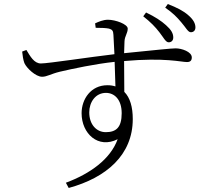

<svg xmlns="http://www.w3.org/2000/svg" viewBox="-20 -854 1040 953"><path d="M771 -694C791 -669 802 -644 817 -644C830 -644 840 -652 840 -668C840 -688 830 -706 804 -729C781 -750 749 -771 705 -792L691 -773C728 -744 751 -720 771 -694ZM880 -743C902 -718 913 -694 927 -694C940 -694 950 -702 950 -718C950 -737 940 -757 914 -779C890 -800 859 -816 813 -834L800 -816C839 -789 858 -769 880 -743ZM505 -198C459 -198 423 -236 423 -296C423 -347 454 -393 506 -393C548 -393 584 -360 584 -292C584 -221 556 -198 505 -198ZM513 -431C431 -431 385 -362 385 -292C385 -191 467 -114 564 -163C528 -64 428 8 307 53L321 79C508 28 639 -85 639 -263C639 -322 626 -369 597 -398L596 -551C799 -569 879 -546 908 -546C925 -546 932 -554 932 -569C932 -597 882 -614 852 -614C830 -614 756 -606 596 -590L598 -649C599 -675 614 -689 614 -712C614 -734 553 -756 516 -756C492 -756 469 -746 452 -738L455 -716C485 -716 506 -715 521 -712C537 -707 542 -702 543 -681L548 -585C427 -571 219 -539 183 -539C149 -539 130 -575 111 -606L90 -598C92 -579 95 -557 101 -541C112 -516 157 -473 189 -473C213 -473 232 -487 277 -498C341 -513 454 -537 549 -547L553 -425C541 -429 528 -431 513 -431Z"/></svg>

Font: Noto Serif JP Light
Style: Regular
Weight: 300
Designer: Ryoko NISHIZUKA 西塚涼子 (kana & ideographs); Frank Grießhammer (Latin, Greek & Cyrillic); Wenlong ZHANG 张文龙 (bopomofo); San
Foundry: Adobe
Version: Version 2.001;hotconv 1.1.0;makeotfexe 2.6.0